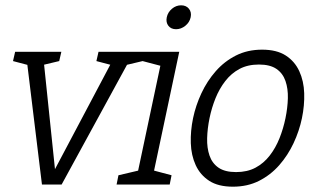

<svg xmlns="http://www.w3.org/2000/svg" viewBox="-20 -695 1187 723"><path d="M141 -500 187 -58 421 -500H485L212 0H138L77 -500ZM433 -445 445 -500H525L517 -465ZM105 -445 29 -465 37 -500H117ZM419 -445 343 -465 351 -500H431ZM119 -445 131 -500H211L203 -465Z M489 0 595 -500H655L549 0ZM643 -585Q624 -585 614 -598Q604 -611 608 -630Q612 -649 627.5 -662Q643 -675 662 -675Q681 -675 691.5 -662Q702 -649 698 -630Q694 -611 678 -598Q662 -585 643 -585ZM593 -445 517 -465 525 -500H605ZM419 0 426 -35 511 -55 499 0ZM539 0 551 -55 626 -35 619 0Z M707 -250Q717 -298 738.5 -344Q760 -390 792.5 -427Q825 -464 868.5 -486Q912 -508 967 -508Q1022 -508 1056 -486Q1090 -464 1107 -427Q1124 -390 1125.5 -344Q1127 -298 1117 -250Q1107 -202 1085.5 -156Q1064 -110 1031.5 -73Q999 -36 955.5 -14Q912 8 857 8Q802 8 768 -14Q734 -36 717 -73Q700 -110 698.5 -156Q697 -202 707 -250ZM769 -250Q761 -211 760 -174.5Q759 -138 769 -109Q779 -80 803 -63.5Q827 -47 869 -47Q911 -47 942 -63.5Q973 -80 995.5 -109Q1018 -138 1032.5 -174.5Q1047 -211 1055 -250Q1063 -289 1064 -325Q1065 -361 1055 -390Q1045 -419 1021 -435.5Q997 -452 955 -452Q913 -452 882 -435.5Q851 -419 828.5 -390Q806 -361 791.5 -325Q777 -289 769 -250Z"/></svg>

Font: Epunda Slab Light
Style: Italic
Weight: 300
Italic angle: -12°
Designer: Simon Atzbach
Foundry: typofactur
Version: Version 1.102